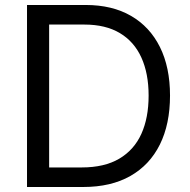

<svg xmlns="http://www.w3.org/2000/svg" viewBox="-20 -747 759 767"><path d="M312.5 0H87.9V-727.1H322.3Q428.2 -727.1 503.4 -683.6Q578.6 -640.1 618.9 -559.1Q659.2 -478 659.2 -365.2Q659.2 -251.5 618.7 -169.7Q578.1 -87.9 500.7 -43.9Q423.3 0 312.5 0ZM176.3 -78.1H306.6Q397 -78.1 456.3 -113Q515.6 -147.9 544.7 -212.2Q573.7 -276.4 573.7 -365.2Q573.7 -453.1 544.9 -516.8Q516.1 -580.6 459 -614.7Q401.9 -648.9 316.9 -648.9H176.3Z"/></svg>

Font: Sahel VF Regular
Style: Regular
Weight: 400
Foundry: Saber Rastikerdar (saber.rastikerdar@gmail.com)
Version: Version 3.4.0